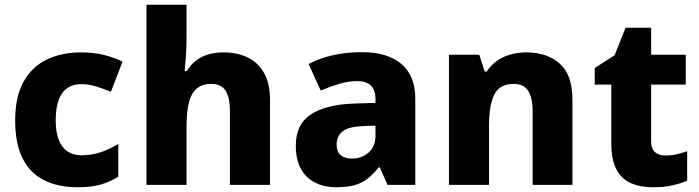

<svg xmlns="http://www.w3.org/2000/svg" viewBox="-20 -780 2951 810"><path d="M308 10Q226 10 166.5 -19.5Q107 -49 75.5 -111.5Q44 -174 44 -272Q44 -372 79.5 -435.5Q115 -499 178 -529Q241 -559 322 -559Q376 -559 419.5 -548Q463 -537 497 -520L448 -393Q413 -407 383 -416Q353 -425 322 -425Q288 -425 264 -408.5Q240 -392 227.5 -358Q215 -324 215 -273Q215 -222 228 -189.5Q241 -157 265 -141Q289 -125 323 -125Q367 -125 405.5 -138Q444 -151 479 -173V-35Q445 -13 405 -1.5Q365 10 308 10Z M767 -627Q767 -577 764 -537.5Q761 -498 759 -480H768Q786 -509 809 -526Q832 -543 861 -551Q890 -559 923 -559Q980 -559 1024 -538Q1068 -517 1093.5 -473Q1119 -429 1119 -358V0H950V-311Q950 -369 931.5 -397.5Q913 -426 872 -426Q832 -426 809 -405.5Q786 -385 776.5 -346Q767 -307 767 -250V0H598V-760H767Z M1507 -560Q1614 -560 1673 -510.5Q1732 -461 1732 -364V0H1615L1582 -74H1578Q1555 -45 1530.5 -26Q1506 -7 1474.5 1.5Q1443 10 1397 10Q1349 10 1310.5 -9Q1272 -28 1250 -67Q1228 -106 1228 -166Q1228 -254 1289.5 -296Q1351 -338 1470 -343L1564 -346V-362Q1564 -402 1543.5 -420Q1523 -438 1487 -438Q1451 -438 1412 -426.5Q1373 -415 1333 -398L1282 -510Q1327 -534 1384 -547Q1441 -560 1507 -560ZM1513 -248Q1450 -246 1425 -225.5Q1400 -205 1400 -170Q1400 -139 1418 -125Q1436 -111 1464 -111Q1506 -111 1535 -136.5Q1564 -162 1564 -206V-250Z M2201 -559Q2288 -559 2341.5 -511.5Q2395 -464 2395 -358V0H2227V-311Q2227 -368 2208 -397Q2189 -426 2148 -426Q2087 -426 2065 -380.5Q2043 -335 2043 -250V0H1874V-549H2002L2025 -478H2033Q2051 -505 2076 -523Q2101 -541 2133 -550Q2165 -559 2201 -559Z M2786 -124Q2812 -124 2834 -129Q2856 -134 2879 -142V-18Q2852 -6 2817 2Q2782 10 2734 10Q2683 10 2643.5 -6.5Q2604 -23 2581.5 -63.5Q2559 -104 2559 -176V-423H2489V-493L2573 -547L2619 -663H2727V-549H2873V-423H2727V-182Q2727 -153 2743 -138.5Q2759 -124 2786 -124Z"/></svg>

Font: Noto Sans Devanagari ExtraBold
Style: Regular
Weight: 800
Version: Version 2.003